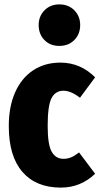

<svg xmlns="http://www.w3.org/2000/svg" viewBox="-20 -836 453 874"><path d="M413 -484 344 -391Q303 -423 269 -423Q232 -423 214.5 -389Q197 -355 197 -263Q197 -177 215.5 -145Q234 -113 269 -113Q287 -113 303 -119.5Q319 -126 340 -142L413 -45Q347 18 257 18Q144 18 82 -53.5Q20 -125 20 -262Q20 -351 49 -416Q78 -481 131 -516Q184 -551 255 -551Q346 -551 413 -484ZM345 -722Q345 -681 318.5 -654Q292 -627 250 -627Q208 -627 182 -654Q156 -681 156 -722Q156 -762 182.5 -789Q209 -816 250 -816Q292 -816 318.5 -789Q345 -762 345 -722Z"/></svg>

Font: Fira Sans Extra Condensed ExtraBold
Style: Regular
Weight: 800
Width: 1
Designer: Carrois Corporate & Edenspiekermann AG
Foundry: Carrois Corporate GbR & Edenspiekermann AG
Version: Version 4.203